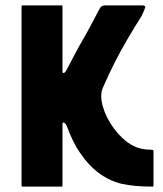

<svg xmlns="http://www.w3.org/2000/svg" viewBox="-20 -693 606 713"><path d="M64 0Q60 0 60 -4Q60 -171 60 -337Q60 -503 60 -669Q60 -673 64 -673Q67 -673 88 -673Q109 -673 136 -673Q163 -673 184 -673Q205 -673 208 -673Q212 -673 212 -669Q212 -631 212 -602.5Q212 -574 212 -549.5Q212 -525 212 -496.5Q212 -468 212 -430Q212 -427 212.5 -424.5Q213 -422 215 -422H217Q219 -422 222 -425.5Q225 -429 227 -433Q247 -471 261 -497.5Q275 -524 288 -546Q301 -568 315 -594.5Q329 -621 349 -659Q354 -668 359 -670.5Q364 -673 370 -673Q373 -673 393.5 -673Q414 -673 439.5 -673Q465 -673 485.5 -673Q506 -673 509 -673Q521 -673 519 -665Q517 -657 506 -634Q477 -588 453 -547Q429 -506 407 -463Q385 -420 362 -367Q358 -358 357 -351Q356 -344 356 -337Q356 -318 362 -297Q368 -276 378.5 -255.5Q389 -235 403 -216Q417 -197 433 -182Q453 -162 479 -149.5Q505 -137 542 -137Q544 -137 547 -136Q550 -135 550 -133V-5Q550 0 547 0Q478 0 431.5 -10.5Q385 -21 341 -55Q323 -69 307.5 -86.5Q292 -104 277.5 -125Q263 -146 251 -170.5Q239 -195 229 -223Q226 -231 222 -234.5Q218 -238 217 -238Q216 -238 216 -238Q216 -238 215 -238Q215 -238 213.5 -237Q212 -236 212 -231Q212 -192 212 -166Q212 -140 212 -117.5Q212 -95 212 -69Q212 -43 212 -4Q212 0 208 0Q205 0 184 0Q163 0 136 0Q109 0 88 0Q67 0 64 0Z"/></svg>

Font: Glory Thin ExtraBold
Style: Regular
Weight: 800
Version: Version 1.011